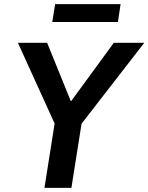

<svg xmlns="http://www.w3.org/2000/svg" viewBox="-20 -913 721 933"><path d="M196 0 254 -367 263 -274 67 -705H209L324 -422H326L533 -705H681L347 -274L385 -367L327 0ZM234 -806 248 -893H566L553 -806Z"/></svg>

Font: Nunito Sans 7pt SemiCondensed
Style: Bold Italic
Weight: 700
Width: 4
Italic angle: -9°
Designer: Vernon Adams
Foundry: Vernon Adams
Version: Version 3.101;gftools[0.9.27]